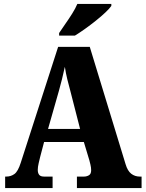

<svg xmlns="http://www.w3.org/2000/svg" viewBox="-20 -951 736 971"><path d="M6 0V-58H12Q35 -58 53 -71Q71 -84 85 -128L274 -714H434L615 -121Q625 -87 643.5 -72.5Q662 -58 687 -58H696V0H369V-58H405Q418 -58 429.5 -64.5Q441 -71 441 -90Q441 -103 437.5 -118Q434 -133 432 -140L404 -233H203L183 -157Q180 -145 175.5 -125.5Q171 -106 171 -92Q171 -76 178 -67Q185 -58 203 -58H246V0ZM223 -299H385L336 -490Q328 -519 320.5 -549.5Q313 -580 308 -613Q301 -581 293.5 -550.5Q286 -520 278 -492ZM279 -784Q292 -804 310 -829.5Q328 -855 345 -882Q362 -909 371 -931H543V-921Q534 -908 513.5 -888.5Q493 -869 465.5 -847Q438 -825 410 -805Q382 -785 359 -771H279Z"/></svg>

Font: Noto Serif Condensed Black
Style: Regular
Weight: 900
Width: 3
Designer: Monotype Design Team
Foundry: Monotype Imaging Inc.
Version: Version 2.015; ttfautohint (v1.8.4.7-5d5b)